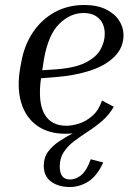

<svg xmlns="http://www.w3.org/2000/svg" viewBox="-20 -525 542 768"><path d="M393 125Q368 179 333.5 201Q299 223 259 223Q214 223 184.5 201.5Q155 180 155 138Q155 105 172.5 81.5Q190 58 216.5 40.5Q243 23 271 8Q264 9 257 9.5Q250 10 242 10Q173 10 127.5 -23Q82 -56 64.5 -115.5Q47 -175 61 -254L65 -276Q77 -344 111.5 -395.5Q146 -447 198.5 -476Q251 -505 317 -505Q368 -505 403 -488Q438 -471 456 -443.5Q474 -416 474 -385Q474 -335 438.5 -299Q403 -263 340.5 -242.5Q278 -222 196 -216L144 -212Q131 -117 157.5 -69.5Q184 -22 245 -22Q269 -22 297 -31Q325 -40 350 -62Q375 -84 388 -123L435 -98Q417 -66 390 -42.5Q363 -19 333.5 0Q304 19 278 38.5Q252 58 235.5 82.5Q219 107 219 141Q219 193 260 193Q284 193 305.5 175Q327 157 343 112ZM156 -289 149 -244 195 -247Q277 -252 321 -274Q365 -296 382 -327Q399 -358 399 -389Q399 -428 376.5 -450.5Q354 -473 314 -473Q261 -473 217 -429.5Q173 -386 156 -289Z"/></svg>

Font: Inria Serif
Style: Italic
Weight: 400
Italic angle: -10°
Designer: Black Foundry Team
Foundry: Black Foundry
Version: Version 1.000; ttfautohint (v1.8.3)